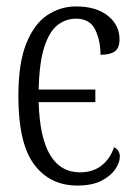

<svg xmlns="http://www.w3.org/2000/svg" viewBox="-20 -566 417 596"><path d="M220 10Q135 10 86 -55.5Q37 -121 37 -267Q37 -371 62 -432Q87 -493 127.5 -519.5Q168 -546 216 -546Q279 -546 315 -517Q351 -488 351 -444Q351 -417 336.5 -406.5Q322 -396 292 -396Q292 -440 275.5 -474Q259 -508 216 -508Q184 -508 158.5 -488Q133 -468 117.5 -420Q102 -372 100 -288H276V-249H100Q106 -31 229 -31Q268 -31 295 -52Q322 -73 334 -109Q352 -100 352 -80Q352 -62 338 -41Q324 -20 295 -5Q266 10 220 10Z"/></svg>

Font: Noto Serif ExtraCondensed Light
Style: Regular
Weight: 300
Width: 2
Designer: Monotype Design Team
Foundry: Monotype Imaging Inc.
Version: Version 2.014; ttfautohint (v1.8.4.7-5d5b)